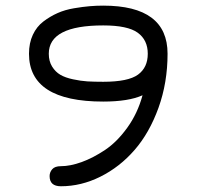

<svg xmlns="http://www.w3.org/2000/svg" viewBox="-20 -646 698 682"><path d="M83 -455.1Q83 -493.2 96.7 -522.5Q110.4 -551.8 134.3 -569.8Q158.2 -587.9 184.6 -599.6Q210.9 -611.3 243.2 -616.7Q275.4 -622.1 298.8 -624Q322.3 -626 346.7 -626Q575.2 -626 575.2 -455.1Q575.2 -352.5 543 -263.2Q510.7 -173.8 458 -113.3Q405.3 -52.7 336.9 -18.6Q268.6 15.6 196.3 15.6Q156.2 15.6 156.2 -20.5Q156.2 -34.2 165.5 -44.9Q174.8 -55.7 196.3 -55.7Q229.5 -55.7 270 -70.3Q310.5 -85 353 -113.3Q395.5 -141.6 432.1 -192.4Q468.8 -243.2 486.3 -307.6Q436.5 -285.2 346.7 -285.2Q83 -285.2 83 -455.1ZM346.7 -555.7Q153.3 -555.7 153.3 -455.1Q153.3 -428.7 165 -409.7Q176.8 -390.6 194.3 -380.4Q211.9 -370.1 239.3 -364.3Q266.6 -358.4 290.5 -356.9Q314.5 -355.5 346.7 -355.5Q435.5 -355.5 470.2 -380.9Q504.9 -406.2 504.9 -455.1Q504.9 -503.9 469.2 -529.8Q433.6 -555.7 346.7 -555.7Z"/></svg>

Font: Jura
Style: DemiBold
Weight: 600
Version: Version 2.4